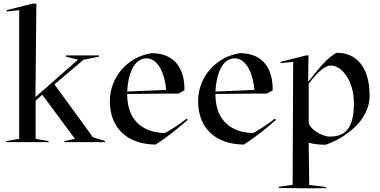

<svg xmlns="http://www.w3.org/2000/svg" viewBox="-20 -770 2061 1040"><path d="M14 0H243V-6L173 -18V-225L209 -257L386 -18L329 -6V0H549V-6L483 -27L275 -313L432 -446L516 -463V-470H337V-463L402 -447H403L173 -245H172L177 -750H155L16 -715V-708L84 -715V-18L14 -6Z M881 -263H948L979 -281C981 -391 932 -482 801 -482C671 -462 575 -352 575 -222C575 -77 669 12 823 13C890 -30 941 -72 997 -121L990 -127C964 -104 901 -64 873 -49C735 -53 669 -136 669 -258V-261ZM669 -274C673 -365 704 -454 774 -454C842 -454 875 -356 880 -283Z M1359 -263H1426L1457 -281C1459 -391 1410 -482 1279 -482C1149 -462 1053 -352 1053 -222C1053 -77 1147 12 1301 13C1368 -30 1419 -72 1475 -121L1468 -127C1442 -104 1379 -64 1351 -49C1213 -53 1147 -136 1147 -258V-261ZM1147 -274C1151 -365 1182 -454 1252 -454C1320 -454 1353 -356 1358 -283Z M1642 250 1746 249V243L1655 232L1652 3C1677 10 1707 14 1744 14C1810 -7 1982 -96 1982 -252C1982 -412 1906 -484 1805 -484C1759 -466 1698 -389 1652 -330H1649L1651 -470H1639L1500 -435V-428L1568 -435L1565 231L1490 242V248ZM1652 -109V-316C1690 -366 1734 -415 1773 -415C1829 -415 1897 -336 1897 -211C1897 -86 1858 -30 1767 -30C1723 -30 1652 -74 1652 -109Z"/></svg>

Font: Mazius Display
Style: Regular
Weight: 400
Designer: Alberto Casagrande & Collletttivo
Foundry: Collletttivo
Version: Version 2.000;Glyphs 3.2 (3217)